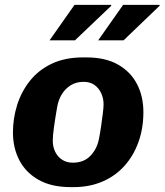

<svg xmlns="http://www.w3.org/2000/svg" viewBox="-20 -756 674 786"><path d="M269 10Q191 10 138.5 -19.5Q86 -49 59.5 -99.5Q33 -150 33 -214Q33 -271 50 -325.5Q67 -380 102 -424.5Q137 -469 191.5 -495Q246 -521 320 -521H334Q411 -521 462.5 -492Q514 -463 540.5 -412.5Q567 -362 567 -297Q567 -231 547 -175Q527 -119 490 -77.5Q453 -36 400 -13Q347 10 281 10ZM278 -90Q323 -90 350 -118Q377 -146 385 -187Q390 -212 394 -240Q398 -268 401 -292Q404 -316 404 -329Q404 -353 394.5 -374Q385 -395 367 -408Q349 -421 322 -421Q292 -421 269.5 -407Q247 -393 233 -370Q219 -347 214 -318Q206 -272 201 -236Q196 -200 196 -180Q196 -155 206 -134.5Q216 -114 234.5 -102Q253 -90 278 -90ZM382 -591 484 -736H633L634 -733L486 -591ZM183 -591 285 -736H434L436 -733L287 -591Z"/></svg>

Font: Chivo Mono
Style: Bold Italic
Weight: 700
Italic angle: -8.05°
Monospace: yes
Version: Version 1.008